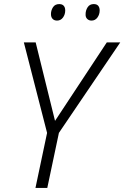

<svg xmlns="http://www.w3.org/2000/svg" viewBox="-20 -922 610 942"><path d="M154 0 211 -270 97 -714H155L250 -329L504 -714H570L269 -270L212 0ZM429 -821Q416 -821 407.5 -829.5Q399 -838 400 -853Q400 -871 410 -886.5Q420 -902 440 -902Q455 -902 462 -893.5Q469 -885 469 -871Q469 -851 458 -836Q447 -821 429 -821ZM260 -821Q246 -821 238 -829.5Q230 -838 230 -853Q230 -871 240 -886.5Q250 -902 271 -902Q281 -902 287.5 -898Q294 -894 297 -887Q300 -880 300 -871Q300 -851 289 -836Q278 -821 260 -821Z"/></svg>

Font: Noto Sans Display Light
Style: Italic
Weight: 300
Italic angle: -12°
Designer: Monotype Design Team
Foundry: Monotype Imaging Inc.
Version: Version 2.003